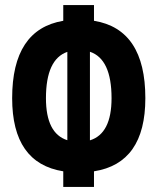

<svg xmlns="http://www.w3.org/2000/svg" viewBox="-20 -733 626 763"><path d="M231.4 9.8V-52.2Q28.3 -84.5 28.3 -342.8Q28.3 -616.2 231.4 -650.4V-712.9H353.5V-650.4Q557.6 -617.2 557.6 -342.8Q557.6 -84 353.5 -52.2V9.8ZM337.4 -527.3V-175.3Q423.3 -201.7 423.3 -342.8Q423.3 -498.5 337.4 -527.3ZM247.6 -175.8V-526.9Q162.6 -497.6 162.6 -342.8Q162.6 -202.6 247.6 -175.8Z"/></svg>

Font: Cascadia Mono
Style: Bold
Weight: 700
Monospace: yes
Designer: Aaron Bell
Foundry: Saja Typeworks
Version: Version 2404.023; ttfautohint (v1.8.4)